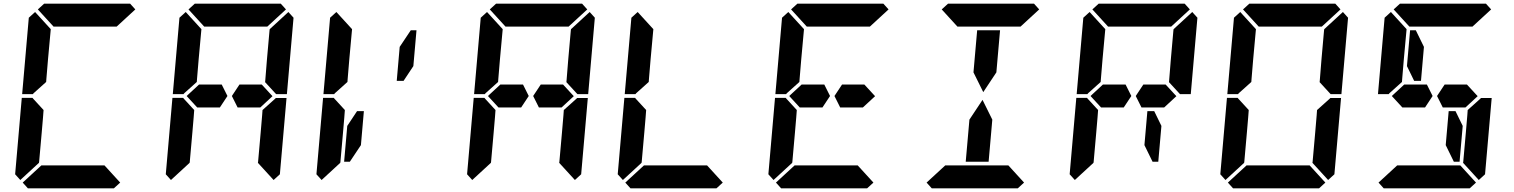

<svg xmlns="http://www.w3.org/2000/svg" viewBox="-20 -1020 8200 1040"><path d="M162 -515 158 -510H100L136 -924L170 -955L255 -862L240 -698L231 -590L230 -576ZM192 -144 191 -138 90 -45 62 -76 98 -490H156L160 -485L216 -424L213 -384L206 -302ZM631 -31 597 0H426H302H131L103 -31L204 -124H229H313H437H521H546ZM185 -969 219 -1000H390H514H685L713 -969L612 -876H587H503H379H295H276H270Z M978 -515 974 -510H916L952 -924L986 -955L1071 -862L1056 -698L1047 -590L1046 -576ZM1398 -562 1456 -499 1390 -438H1362H1326H1267L1236 -500L1277 -562H1336H1373ZM1008 -144 1007 -138 906 -45 878 -76 914 -490H972L976 -485L1032 -424L1029 -384L1022 -302ZM1470 -485 1474 -489H1532L1496 -76L1462 -45L1377 -138L1378 -144L1392 -302L1400 -396L1402 -424ZM1542 -955 1570 -924 1534 -510H1476L1472 -514L1416 -575L1417 -586L1426 -698L1440 -856L1441 -862ZM1001 -969 1035 -1000H1206H1330H1501L1529 -969L1428 -876H1403H1319H1195H1111H1092H1086ZM1181 -562 1212 -500 1171 -438H1112H1075H1048L991 -500L1058 -562H1085H1122Z M1794 -515 1790 -510H1732L1768 -924L1802 -955L1887 -862L1872 -698L1863 -590L1862 -576ZM1824 -144 1823 -138 1722 -45 1694 -76 1730 -490H1788L1792 -485L1848 -424L1845 -384L1838 -302ZM2145 -766 2205 -856H2236L2219 -662L2166 -582H2129ZM1935 -234 1875 -144H1844L1861 -338L1914 -418H1951Z M2610 -515 2606 -510H2548L2584 -924L2618 -955L2703 -862L2688 -698L2679 -590L2678 -576ZM3030 -562 3088 -499 3022 -438H2994H2958H2899L2868 -500L2909 -562H2968H3005ZM2640 -144 2639 -138 2538 -45 2510 -76 2546 -490H2604L2608 -485L2664 -424L2661 -384L2654 -302ZM3102 -485 3106 -489H3164L3128 -76L3094 -45L3009 -138L3010 -144L3024 -302L3032 -396L3034 -424ZM3174 -955 3202 -924 3166 -510H3108L3104 -514L3048 -575L3049 -586L3058 -698L3072 -856L3073 -862ZM2633 -969 2667 -1000H2838H2962H3133L3161 -969L3060 -876H3035H2951H2827H2743H2724H2718ZM2813 -562 2844 -500 2803 -438H2744H2707H2680L2623 -500L2690 -562H2717H2754Z M3426 -515 3422 -510H3364L3400 -924L3434 -955L3519 -862L3504 -698L3495 -590L3494 -576ZM3456 -144 3455 -138 3354 -45 3326 -76 3362 -490H3420L3424 -485L3480 -424L3477 -384L3470 -302ZM3895 -31 3861 0H3690H3566H3395L3367 -31L3468 -124H3493H3577H3701H3785H3810Z M4242 -515 4238 -510H4180L4216 -924L4250 -955L4335 -862L4320 -698L4311 -590L4310 -576ZM4662 -562 4720 -499 4654 -438H4626H4590H4531L4500 -500L4541 -562H4600H4637ZM4272 -144 4271 -138 4170 -45 4142 -76 4178 -490H4236L4240 -485L4296 -424L4293 -384L4286 -302ZM4711 -31 4677 0H4506H4382H4211L4183 -31L4284 -124H4309H4393H4517H4601H4626ZM4265 -969 4299 -1000H4470H4594H4765L4793 -969L4692 -876H4667H4583H4459H4375H4356H4350ZM4445 -562 4476 -500 4435 -438H4376H4339H4312L4255 -500L4322 -562H4349H4386Z M5262 -731 5273 -856H5397L5386 -731L5377 -628L5306 -521L5253 -628ZM5527 -31 5493 0H5322H5198H5027L4999 -31L5100 -124H5125H5209H5333H5417H5442ZM5081 -969 5115 -1000H5286H5410H5581L5609 -969L5508 -876H5483H5399H5275H5191H5172H5166ZM5346 -269 5335 -144H5211L5222 -269L5231 -372L5302 -479L5355 -372Z M5874 -515 5870 -510H5812L5848 -924L5882 -955L5967 -862L5952 -698L5943 -590L5942 -576ZM6294 -562 6352 -499 6286 -438H6258H6222H6163L6132 -500L6173 -562H6232H6269ZM5904 -144 5903 -138 5802 -45 5774 -76 5810 -490H5868L5872 -485L5928 -424L5925 -384L5918 -302ZM6438 -955 6466 -924 6430 -510H6372L6368 -514L6312 -575L6313 -586L6322 -698L6336 -856L6337 -862ZM6271 -338 6254 -144H6223L6179 -234L6195 -418H6232ZM5897 -969 5931 -1000H6102H6226H6397L6425 -969L6324 -876H6299H6215H6091H6007H5988H5982ZM6077 -562 6108 -500 6067 -438H6008H5971H5944L5887 -500L5954 -562H5981H6018Z M6690 -515 6686 -510H6628L6664 -924L6698 -955L6783 -862L6768 -698L6759 -590L6758 -576ZM6720 -144 6719 -138 6618 -45 6590 -76 6626 -490H6684L6688 -485L6744 -424L6741 -384L6734 -302ZM7182 -485 7186 -489H7244L7208 -76L7174 -45L7089 -138L7090 -144L7104 -302L7112 -396L7114 -424ZM7254 -955 7282 -924 7246 -510H7188L7184 -514L7128 -575L7129 -586L7138 -698L7152 -856L7153 -862ZM7159 -31 7125 0H6954H6830H6659L6631 -31L6732 -124H6757H6841H6965H7049H7074ZM6713 -969 6747 -1000H6918H7042H7213L7241 -969L7140 -876H7115H7031H6907H6823H6804H6798Z M7506 -515 7502 -510H7444L7480 -924L7514 -955L7599 -862L7584 -698L7575 -590L7574 -576ZM7926 -562 7984 -499 7918 -438H7890H7854H7795L7764 -500L7805 -562H7864H7901ZM7998 -485 8002 -489H8060L8024 -76L7990 -45L7905 -138L7906 -144L7920 -302L7928 -396L7930 -424ZM7903 -338 7886 -144H7855L7811 -234L7827 -418H7864ZM7975 -31 7941 0H7770H7646H7475L7447 -31L7548 -124H7573H7657H7781H7865H7890ZM7529 -969 7563 -1000H7734H7858H8029L8057 -969L7956 -876H7931H7847H7723H7639H7620H7614ZM7709 -562 7740 -500 7699 -438H7640H7603H7576L7519 -500L7586 -562H7613H7650ZM7601 -662 7618 -856H7649L7693 -766L7677 -582H7640Z"/></svg>

Font: DSEG14 Classic
Style: Bold Italic
Weight: 700
Italic angle: -5°
Designer: Keshikan(Twitter:@keshinomi_88pro)
Version: Version 0.46